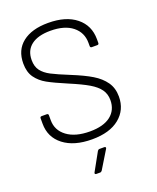

<svg xmlns="http://www.w3.org/2000/svg" viewBox="-164 -805 904 1104"><g transform="rotate(-20 288.0 -252.5)"><path d="M39 -174V-207Q39 -217 49 -217H80Q90 -217 90 -207V-177Q90 -115 141 -77Q192 -39 281 -39Q364 -39 408 -73.5Q452 -108 452 -169Q452 -206 432.5 -233.5Q413 -261 372.5 -285Q332 -309 258 -340Q180 -373 140.5 -395Q101 -417 77 -450.5Q53 -484 53 -537Q53 -619 109.5 -663.5Q166 -708 266 -708Q375 -708 437 -658Q499 -608 499 -524V-501Q499 -491 489 -491H456Q446 -491 446 -501V-521Q446 -584 398 -622.5Q350 -661 263 -661Q187 -661 146 -629.5Q105 -598 105 -539Q105 -499 124 -474Q143 -449 178.5 -430.5Q214 -412 288 -382Q362 -352 407.5 -324.5Q453 -297 479 -260Q505 -223 505 -171Q505 -90 445 -41Q385 8 277 8Q167 8 103 -41.5Q39 -91 39 -174ZM297 74H326Q332 74 334 77.5Q336 81 333 86L266 196Q261 203 254 203H231Q225 203 223 199.5Q221 196 224 191L285 81Q290 74 297 74Z"/></g></svg>

Font: Barlow Light
Style: Regular
Weight: 300
Designer: Jeremy Tribby
Foundry: Tribby Type
Version: Version 1.422